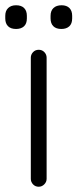

<svg xmlns="http://www.w3.org/2000/svg" viewBox="-40 -709 294 729"><path d="M137 -30Q137 -18 128 -9Q119 0 107 0Q94 0 85.5 -9Q77 -18 77 -30V-490Q77 -502 85.5 -511Q94 -520 107 -520Q120 -520 128.5 -511Q137 -502 137 -490ZM193 -599Q173 -599 162.5 -609.5Q152 -620 152 -639V-649Q152 -668 163 -678.5Q174 -689 194 -689Q213 -689 223.5 -678.5Q234 -668 234 -649V-639Q234 -619 223 -609Q212 -599 193 -599ZM21 -599Q1 -599 -9.5 -609.5Q-20 -620 -20 -639V-649Q-20 -668 -9 -678.5Q2 -689 21 -689Q41 -689 51.5 -678.5Q62 -668 62 -649V-639Q62 -619 51 -609Q40 -599 21 -599Z"/></svg>

Font: zvoove
Style: Regular
Weight: 400
Designer: Vernon Adams (Nunito) & Andrew Paglinawan (Quicksand)
Foundry: zvoove
Version: Version 3.006